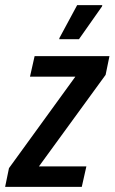

<svg xmlns="http://www.w3.org/2000/svg" viewBox="-42 -729 447 749"><path d="M-22 0 -7 -73 252 -430H75L93 -510H385L370 -437L110 -80H295L277 0ZM189 -576 190 -581 259 -709H357L356 -704L266 -576Z"/></svg>

Font: Saira Condensed Medium
Style: Italic
Weight: 500
Width: 3
Italic angle: -12°
Designer: Hector Gatti with collaboration of the Omnibus-Type team
Foundry: Omnibus-Type
Version: Version 1.101